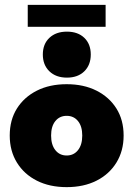

<svg xmlns="http://www.w3.org/2000/svg" viewBox="-20 -759 548 789"><path d="M254 10Q184 10 131.5 -16.5Q79 -43 49.5 -91Q20 -139 20 -202Q20 -266 49.5 -313Q79 -360 131.5 -386.5Q184 -413 254 -413Q324 -413 376.5 -386.5Q429 -360 458.5 -313Q488 -266 488 -202Q488 -139 458.5 -91Q429 -43 376.5 -16.5Q324 10 254 10ZM254 -120Q283 -120 300.5 -142Q318 -164 318 -202Q318 -240 300.5 -261.5Q283 -283 254 -283Q225 -283 207.5 -261.5Q190 -240 190 -202Q190 -164 207.5 -142Q225 -120 254 -120ZM255 -440Q210 -440 183 -466Q156 -492 156 -535Q156 -578 183 -603.5Q210 -629 255 -629Q300 -629 326.5 -603.5Q353 -578 353 -535Q353 -492 326.5 -466Q300 -440 255 -440ZM94 -649V-739H414V-649Z"/></svg>

Font: Rokkitt SemiBold Black
Style: Regular
Weight: 900
Version: Version 3.103